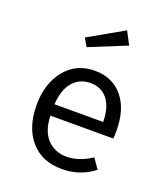

<svg xmlns="http://www.w3.org/2000/svg" viewBox="-146 -901 891 1016"><g transform="rotate(20 300.0 -393.0)"><path d="M394 -797 432 -725 223 -640 197 -685ZM167 -234Q170 -147 212.5 -103Q255 -59 320 -59Q390 -59 461 -106L500 -50Q421 11 320 11Q206 11 142.5 -63.5Q79 -138 79 -263Q79 -384 141.5 -461Q204 -538 308 -538Q408 -538 465.5 -468.5Q523 -399 523 -279Q523 -256 521 -234ZM167 -298H441Q440 -381 405 -425Q370 -469 309 -469Q248 -469 210 -425.5Q172 -382 167 -298Z"/></g></svg>

Font: Fira Mono
Style: Regular
Weight: 400
Designer: Carrois Corporate & Edenspiekermann AG
Foundry: Carrois Corporate GbR & Edenspiekermann AG
Version: Version 3.206;PS 003.206;hotconv 1.0.70;makeotf.lib2.5.58329